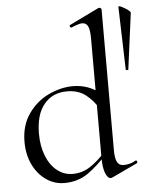

<svg xmlns="http://www.w3.org/2000/svg" viewBox="-53 -769 646 826"><g transform="rotate(-5 270.0 -356.0)"><path d="M36 -178Q36 -249 71 -299Q106 -349 159 -374Q212 -399 264 -399Q333 -399 386 -354L375 -287Q348 -331 316 -355Q284 -379 237 -379Q174 -379 137.5 -334.5Q101 -290 101 -208Q101 -153 118 -111Q135 -69 164.5 -46Q194 -23 231 -23Q272 -23 306 -45Q340 -67 377 -108L385 -101Q339 -49 295 -18Q251 13 192 13Q150 13 114.5 -11Q79 -35 57.5 -78.5Q36 -122 36 -178ZM452 -42Q481 -42 504 -56L506 -57Q510 -57 511.5 -52Q513 -47 510 -45L400 7Q396 9 392 9Q379 9 369.5 -15Q360 -39 360 -81V-597Q360 -633 352.5 -649Q345 -665 327 -665Q314 -665 281 -651H279Q275 -651 273.5 -655.5Q272 -660 275 -662L402 -724Q404 -725 407 -725Q410 -725 413 -722.5Q416 -720 416 -717V-110Q416 -74 424.5 -58Q433 -42 452 -42ZM540 -692 508 -449Q508 -447 502.5 -447.5Q497 -448 497 -450L489 -722Q489 -727 502 -721Q515 -715 527.5 -706Q540 -697 540 -692Z"/></g></svg>

Font: Cormorant
Style: Regular
Weight: 400
Designer: Christian Thalmann (Catharsis Fonts)
Foundry: Catharsis Fonts
Version: Version 4.000